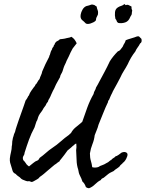

<svg xmlns="http://www.w3.org/2000/svg" viewBox="-20 -916 742 979"><path d="M450.2 -63.5Q463.9 -59.6 478.5 -63.5Q482.4 -64.5 484.9 -65.9Q487.3 -67.4 489.3 -69.3Q495.1 -71.3 501 -73.7Q506.8 -76.2 511.7 -78.1Q517.6 -82 522.9 -84.5Q528.3 -86.9 531.2 -88.9Q534.2 -90.8 539.6 -95.7Q544.9 -100.6 546.9 -99.6Q548.8 -104.5 558.1 -109.9Q567.4 -115.2 569.3 -119.1Q574.2 -119.1 585.4 -127Q596.7 -134.8 599.6 -137.7Q611.3 -142.6 619.6 -140.1Q627.9 -137.7 629.9 -130.9Q630.9 -126 628.9 -119.6Q627 -113.3 623.5 -106.4Q620.1 -99.6 615.2 -93.8Q610.4 -87.9 606.4 -85.9Q606.4 -84 599.1 -78.1Q591.8 -72.3 591.8 -70.3Q589.8 -66.4 582 -61Q574.2 -55.7 571.3 -53.7Q569.3 -52.7 565.4 -49.3Q561.5 -45.9 559.6 -43.9Q555.7 -42 549.8 -39.1Q543.9 -36.1 540 -34.2Q532.2 -29.3 524.4 -22.5Q516.6 -15.6 508.8 -9.8Q503.9 -7.8 500 -5.4Q496.1 -2.9 494.1 2Q478.5 9.8 464.4 23.9Q450.2 38.1 433.6 43.9Q428.7 43 425.3 42Q421.9 41 418 38.1Q412.1 19.5 400.4 9.8Q395.5 -5.9 388.2 -19.5Q380.9 -33.2 378.9 -50.8Q371.1 -74.2 370.6 -99.1Q370.1 -124 368.2 -150.4Q371.1 -164.1 369.1 -183.6Q364.3 -183.6 361.3 -180.2Q358.4 -176.8 355.5 -174.8Q350.6 -171.9 347.7 -168.5Q344.7 -165 341.8 -163.1Q332 -154.3 327.6 -151.4Q323.2 -148.4 321.3 -144.5Q315.4 -136.7 308.6 -127Q301.8 -117.2 294.9 -109.4Q288.1 -100.6 286.1 -98.6Q284.2 -96.7 283.2 -92.8Q279.3 -91.8 277.3 -89.4Q275.4 -86.9 271.5 -85.9Q268.6 -82 265.1 -80.1Q261.7 -78.1 258.8 -76.2Q250 -69.3 241.2 -61.5Q232.4 -53.7 222.7 -45.9Q213.9 -38.1 204.1 -29.8Q194.3 -21.5 182.6 -13.7Q177.7 -5.9 168.9 -1.5Q160.2 2.9 152.3 7.8Q142.6 13.7 137.2 10.7Q131.8 7.8 127.9 7.8Q119.1 9.8 111.8 6.3Q104.5 2.9 95.7 0Q87.9 -3.9 85 -7.8Q82 -11.7 74.2 -16.6Q70.3 -18.6 66.9 -22Q63.5 -25.4 59.6 -29.3Q47.9 -34.2 44.4 -44.4Q41 -54.7 38.1 -65.4Q34.2 -76.2 31.7 -86.4Q29.3 -96.7 30.3 -108.4Q32.2 -125 36.1 -140.6Q40 -156.2 40 -169.9Q42 -177.7 42 -186.5Q42 -195.3 43.9 -202.1Q44.9 -209 45.9 -212.9Q46.9 -216.8 48.8 -221.7Q50.8 -232.4 56.6 -243.2Q59.6 -256.8 64.9 -272Q70.3 -287.1 75.2 -302.7Q81.1 -321.3 88.4 -339.8Q95.7 -358.4 101.6 -377Q104.5 -383.8 106 -390.1Q107.4 -396.5 110.4 -403.3Q112.3 -406.2 114.7 -409.2Q117.2 -412.1 119.1 -416Q121.1 -418.9 122.6 -422.9Q124 -426.8 127 -428.7Q131.8 -442.4 139.2 -452.6Q146.5 -462.9 154.3 -473.6Q159.2 -476.6 160.2 -483.4Q167 -489.3 170.9 -497.6Q174.8 -505.9 181.6 -512.7Q184.6 -523.4 189 -532.2Q193.4 -541 195.3 -551.8Q203.1 -571.3 211.9 -589.4Q220.7 -607.4 230.5 -626Q230.5 -630.9 234.4 -636.7Q236.3 -645.5 238.8 -651.9Q241.2 -658.2 245.1 -664.1Q246.1 -671.9 250 -674.8Q253.9 -677.7 254.9 -685.5Q258.8 -688.5 259.3 -691.9Q259.8 -695.3 261.7 -697.3Q265.6 -704.1 272.9 -707Q280.3 -710 285.2 -715.8Q293 -716.8 301.8 -717.8Q310.5 -718.8 320.3 -721.7Q330.1 -723.6 334.5 -724.6Q338.9 -725.6 343.8 -728.5Q353.5 -722.7 359.9 -714.4Q366.2 -706.1 371.1 -695.3Q363.3 -685.5 359.4 -680.2Q355.5 -674.8 350.6 -668.9Q344.7 -659.2 339.8 -648.4Q335 -637.7 330.1 -627L319.3 -605.5Q316.4 -596.7 312 -588.4Q307.6 -580.1 304.7 -571.3Q301.8 -564.5 301.3 -560.5Q300.8 -556.6 298.8 -552.7Q295.9 -544.9 291.5 -538.1Q287.1 -531.2 286.1 -522.5Q278.3 -507.8 272 -497.1Q265.6 -486.3 260.7 -474.6Q258.8 -471.7 258.3 -469.2Q257.8 -466.8 255.9 -463.9Q253.9 -460.9 250 -453.1Q245.1 -444.3 241.2 -434.1Q237.3 -423.8 232.4 -415Q225.6 -404.3 225.6 -401.9Q225.6 -399.4 223.6 -396.5Q216.8 -388.7 215.8 -385.3Q214.8 -381.8 212.9 -378.9Q210 -375 207.5 -371.6Q205.1 -368.2 202.1 -364.3Q200.2 -360.4 197.3 -355.5Q194.3 -350.6 191.4 -346.7Q182.6 -335.9 177.7 -326.2Q173.8 -317.4 171.9 -309.6Q169.9 -301.8 166 -296.9Q164.1 -289.1 161.1 -282.2Q158.2 -275.4 156.2 -266.6Q139.6 -236.3 127.9 -204.1Q116.2 -171.9 105.5 -137.7Q105.5 -128.9 99.6 -120.6Q93.8 -112.3 98.6 -99.6Q107.4 -90.8 110.4 -85.4Q113.3 -80.1 116.2 -77.1Q119.1 -74.2 122.1 -71.8Q125 -69.3 127.9 -67.4Q138.7 -75.2 148.9 -84.5Q159.2 -93.8 172.9 -98.6Q175.8 -99.6 178.2 -104.5Q180.7 -109.4 182.6 -111.3Q199.2 -123 214.4 -136.7Q229.5 -150.4 247.1 -162.1Q269.5 -176.8 289.6 -194.8Q309.6 -212.9 332 -228.5Q336.9 -234.4 341.8 -237.3Q350.6 -253.9 363.8 -265.1Q377 -276.4 390.6 -287.1Q392.6 -289.1 395 -291Q397.5 -293 399.4 -294.9Q412.1 -332 425.3 -368.2Q438.5 -404.3 457 -436.5Q459 -447.3 463.4 -454.1Q467.8 -460.9 469.7 -469.7Q475.6 -479.5 479 -485.8Q482.4 -492.2 485.4 -498Q499 -523.4 513.2 -549.8Q527.3 -576.2 540 -603.5Q556.6 -629.9 581.1 -654.3Q590.8 -657.2 595.7 -665Q601.6 -671.9 602.5 -673.8Q603.5 -675.8 605.5 -677.7L610.4 -688.5Q617.2 -699.2 618.2 -702.6Q619.1 -706.1 621.1 -710.9Q632.8 -715.8 644 -718.8Q655.3 -721.7 666 -725.6Q671.9 -727.5 676.3 -729.5Q680.7 -731.4 688.5 -730.5Q695.3 -724.6 701.2 -717.8Q703.1 -710 701.7 -703.6Q700.2 -697.3 694.3 -694.3Q688.5 -682.6 681.6 -673.8Q674.8 -665 669.9 -653.3Q658.2 -638.7 648.4 -622.1Q638.7 -605.5 630.9 -587.9Q622.1 -571.3 611.8 -555.2Q601.6 -539.1 593.8 -521.5Q585.9 -504.9 577.1 -489.7Q568.4 -474.6 559.6 -458Q553.7 -448.2 553.7 -446.8Q553.7 -445.3 552.7 -443.4Q550.8 -439.5 548.3 -435.1Q545.9 -430.7 543.9 -425.8Q542 -420.9 540 -416.5Q538.1 -412.1 536.1 -407.2Q534.2 -404.3 532.2 -402.3Q530.3 -400.4 531.2 -396.5Q517.6 -368.2 505.9 -338.4Q494.1 -308.6 482.4 -280.3Q478.5 -264.6 473.1 -252.4Q467.8 -240.2 462.9 -226.6Q460 -202.1 451.2 -180.7Q442.4 -159.2 438.5 -133.8Q438.5 -111.3 443.4 -95.7Q448.2 -80.1 450.2 -63.5ZM472.7 -882.8Q474.6 -872.1 478 -863.8Q481.4 -855.5 479.5 -842.8Q478.5 -838.9 476.1 -835Q473.6 -831.1 471.7 -826.2Q469.7 -821.3 469.7 -816.9Q469.7 -812.5 466.8 -809.6Q462.9 -805.7 456.1 -802.2Q449.2 -798.8 441.9 -796.4Q434.6 -793.9 427.7 -793.9Q420.9 -793.9 417 -796.9Q415 -797.9 413.6 -800.3Q412.1 -802.7 408.2 -805.7Q403.3 -809.6 398.4 -814Q393.6 -818.4 391.6 -825.2Q389.6 -833 391.6 -842.8Q393.6 -854.5 400.9 -867.2Q408.2 -879.9 419.9 -884.8Q436.5 -888.7 442.9 -891.6Q449.2 -894.5 460.9 -890.6Q463.9 -888.7 466.3 -886.7Q468.8 -884.8 472.7 -882.8ZM621.1 -889.6Q629.9 -893.6 636.7 -889.6Q643.6 -885.7 650.4 -882.8Q649.4 -872.1 654.3 -861.3Q652.3 -855.5 652.3 -850.1Q652.3 -844.7 650.4 -839.8Q648.4 -836.9 646.5 -834Q644.5 -831.1 643.6 -828.1Q635.7 -807.6 618.7 -801.8Q601.6 -795.9 584 -798.8Q577.1 -801.8 575.2 -808.6Q573.2 -815.4 568.4 -820.3Q564.5 -837.9 566.4 -854.5Q568.4 -871.1 582 -878.9Q589.8 -883.8 598.6 -886.2Q607.4 -888.7 614.3 -895.5Z"/></svg>

Font: Seaweed Script
Style: Regular
Weight: 400
Designer: Squid
Foundry: Font Diner, Inc DBA Neapolitan
Version: Version 1.000